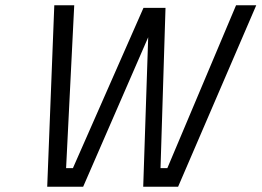

<svg xmlns="http://www.w3.org/2000/svg" viewBox="-20 -712 997 732"><path d="M187 -692H263L232 -71H258L527 -682H611L592 -71H618L880 -692H957L659 0H526L545 -570L297 0H160Z"/></svg>

Font: TitilliumWebItalic
Style: Italic
Weight: 400
Italic angle: -13°
Version: Version 1.001;PS 57.000;hotconv 1.0.70;makeotf.lib2.5.55311